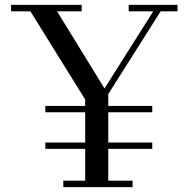

<svg xmlns="http://www.w3.org/2000/svg" viewBox="-20 -770 784 790"><path d="M330.5 0V-360.5L88.5 -750H198.5L410 -406L626 -748H656.5L425.5 -383V0ZM240.5 0V-26.5H525.5V0ZM166.5 -157.5V-183.5H606.5V-157.5ZM166.5 -308V-334H606.5V-308ZM25.5 -723.5V-750H316V-723.5ZM509.5 -723.5V-750H710.5V-723.5Z"/></svg>

Font: Bodoni Moda 9pt
Style: Regular
Weight: 400
Designer: Owen Earl
Foundry: indestructible type
Version: Version 2.005